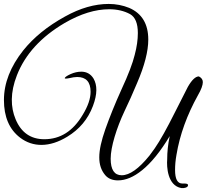

<svg xmlns="http://www.w3.org/2000/svg" viewBox="-23 -870 1050 975"><path d="M987 -482C970 -482 951 -464 931 -429L866 -301C824 -217 790 -156 763 -117L736 -80C682 -13 635 20 595 20C558 20 539 -8 539 -64C539 -124 569 -220 609 -305C630 -348 651 -396 673 -448C711 -536 730 -610 730 -669C730 -748 698 -802 633 -830C601 -843 566 -850 529 -850C458 -850 384 -829 307 -786C218 -737 148 -680 95 -614C30 -532 -3 -448 -3 -362C-3 -277 24 -213 79 -171C143 -122 228 -120 319 -176C380 -213 424 -265 449 -332C472 -393 471 -438 452 -471C438 -494 417 -506 390 -506C372 -506 354 -502 336 -494C318 -486 308 -479 306 -474C305 -470 312 -470 328 -473C345 -477 358 -479 369 -479C414 -479 437 -454 437 -404C437 -370 424 -331 397 -287C348 -204 283 -163 202 -163C133 -163 84 -197 56 -265C31 -325 28 -399 63 -488C105 -595 186 -683 305 -753C386 -800 461 -823 532 -823C571 -823 607 -815 638 -798C664 -783 677 -751 677 -702C677 -669 672 -632 661 -591C651 -550 629 -491 594 -416C560 -341 533 -273 512 -214C471 -97 471 -29 511 19C526 37 548 46 576 46C615 46 656 29 699 -6C745 -43 792 -101 839 -179C830 -138 826 -98 826 -60C823 -25 827 73 898 85H910C925 83 932 78 932 70C932 65 926 62 914 62H903C878 62 866 39 866 -7C866 -30 868 -55 873 -83C890 -186 927 -287 982 -386C999 -415 1007 -438 1007 -453C1007 -466 1000 -475 987 -482Z"/></svg>

Font: VL Great Vibes
Style: Regular
Weight: 400
Designer: Robert E. Leuschke
Foundry: Robert E. Leuschke
Version: Version 1.001